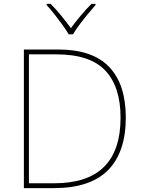

<svg xmlns="http://www.w3.org/2000/svg" viewBox="-20 -969 732 989"><path d="M628 -364Q628 -185 536.5 -92.5Q445 0 257 0H103V-714H280Q457 -714 542.5 -624Q628 -534 628 -364ZM601 -363Q601 -522 522.5 -605.5Q444 -689 270 -689H129V-25H260Q601 -25 601 -363ZM334 -792Q322 -813 302 -840.5Q282 -868 260.5 -895.5Q239 -923 220 -943V-949H241Q269 -921 296.5 -887Q324 -853 345 -824Q366 -853 394.5 -887Q423 -921 451 -949H472V-943Q454 -923 431.5 -895.5Q409 -868 388.5 -840.5Q368 -813 356 -792Z"/></svg>

Font: Noto Sans Sinhala UI Thin
Style: Regular
Weight: 100
Designer: Jelle Bosma - Monotype Design Team
Foundry: Monotype Imaging Inc.
Version: Version 2.006; ttfautohint (v1.8.4.7-5d5b)